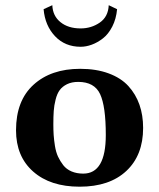

<svg xmlns="http://www.w3.org/2000/svg" viewBox="-20 -701 606 731"><path d="M179.2 -681.2 146 -666C149.6 -624.3 164.1 -590.1 189.5 -563.2C214.8 -536.4 247.4 -522.9 287.1 -522.9C300.8 -522.9 314.8 -525.6 329.1 -530.8C343.4 -536 357.6 -543.9 371.6 -554.7C385.6 -565.4 397.5 -580.5 407.5 -599.9C417.4 -619.2 423.5 -641.3 425.8 -666L394 -681.2C392.7 -651.9 381.3 -629.8 359.9 -615C338.4 -600.2 314.1 -592.8 287.1 -592.8C255.5 -592.8 229.9 -600.7 210.2 -616.7C190.5 -632.6 180.2 -654.1 179.2 -681.2ZM41 -205.1C41 -138.7 62.7 -86.3 106.2 -47.9C149.7 -9.4 208.7 9.8 283.2 9.8C359 9.8 418.3 -10.2 460.9 -50C503.6 -89.9 524.9 -144.5 524.9 -213.9C524.9 -246.1 520.3 -275.6 511 -302.2C501.7 -328.9 487.6 -352.6 468.8 -373.3C449.9 -394 424.8 -410.1 393.6 -421.6C362.3 -433.2 326.2 -439 285.2 -439C211.3 -439 152.1 -418.8 107.7 -378.4C63.2 -338.1 41 -280.3 41 -205.1ZM277.8 -389.2C318.8 -389.2 346.6 -373.7 361.1 -342.8C375.6 -311.8 382.8 -259.9 382.8 -187C382.8 -89 354.2 -40 296.9 -40C280.3 -40 265.5 -42.8 252.4 -48.3C239.4 -53.9 228.9 -61.8 220.9 -72C213 -82.3 206.3 -93.2 200.9 -104.7C195.6 -116.3 191.7 -129.8 189.2 -145.3C186.8 -160.7 185.1 -174.6 184.3 -187C183.5 -199.4 183.1 -213.1 183.1 -228C183.1 -247.9 183.6 -264.7 184.6 -278.6C185.5 -292.4 187.9 -306.8 191.7 -321.8C195.4 -336.8 200.6 -348.8 207.3 -357.9C213.9 -367 223.2 -374.5 235.1 -380.4C247 -386.2 261.2 -389.2 277.8 -389.2Z"/></svg>

Font: Linux Biolinum G
Style: Bold
Weight: 700
Designer: Philipp H. Poll
Foundry: Philipp H. Poll
Version: Version 1.1.0